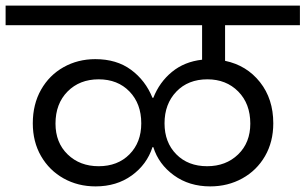

<svg xmlns="http://www.w3.org/2000/svg" viewBox="-47 -760 1090 685"><path d="M756 -670V-543Q833 -527 880.5 -467Q928 -407 928 -320Q928 -254 898.5 -203Q869 -152 817.5 -123.5Q766 -95 703 -95Q628 -95 573.5 -134.5Q519 -174 500 -235H497Q477 -173 423 -134Q369 -95 294 -95Q231 -95 180 -123.5Q129 -152 99.5 -203Q70 -254 70 -320Q70 -388 99.5 -440Q129 -492 180 -520.5Q231 -549 293 -549Q369 -549 420.5 -511Q472 -473 497 -411H500Q522 -467 566.5 -503.5Q611 -540 674 -547V-670H-27V-740H1023V-670ZM457 -320Q457 -390 415 -433.5Q373 -477 305 -477Q237 -477 194 -433.5Q151 -390 151 -319Q151 -251 194.5 -209Q238 -167 305 -167Q373 -167 415 -209.5Q457 -252 457 -320ZM693 -477Q624 -477 582 -433Q540 -389 540 -320Q540 -252 582 -209.5Q624 -167 692 -167Q759 -167 802.5 -209Q846 -251 846 -319Q846 -390 803 -433.5Q760 -477 693 -477Z"/></svg>

Font: Poppins A&M
Style: Regular-A&M
Weight: 400
Designer: Ninad Kale (Devanagari), Jonny Pinhorn (Latin)
Foundry: Indian Type Foundry
Version: 4.004